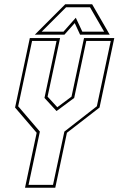

<svg xmlns="http://www.w3.org/2000/svg" viewBox="-20 -878 554 898"><path d="M97 0 151.5 -257 50.5 -375 119.5 -700H261L202.5 -426L248 -376.5L314.5 -426L373 -700H514.5L445.5 -375L293 -257L238.5 0ZM113.5 -13.5H228L281 -262.5L433 -381L498 -686.5H383.5L327 -420L245 -359H244L188 -420L244.5 -686.5H130L65 -381L166.5 -262.5ZM285 -858H411L493 -716H354.5L329.5 -770L281.5 -716H143ZM289 -844 175 -730H277L334.5 -795L365 -730H467L401 -844Z"/></svg>

Font: Tourney Condensed Thin
Style: Italic
Weight: 100
Width: 3
Italic angle: -12°
Designer: Tyler Finck
Foundry: Etcetera Type Co
Version: Version 1.010; ttfautohint (v1.8.3)